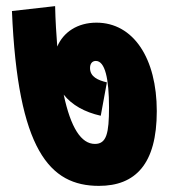

<svg xmlns="http://www.w3.org/2000/svg" viewBox="-20 -633 559 627"><path d="M492 -270C492 -442 416 -559 295 -559C233 -559 187 -528 167 -481C164 -521 161 -565 160 -613L19 -597C38 -143 142 -26 303 -26C422 -26 492 -97 492 -270ZM309 -255 329 -364C300 -371 274 -382 274 -411C274 -425 281 -434 293 -434C323 -434 336 -376 336 -282C336 -198 328 -163 290 -163C245 -163 211 -216 188 -324C215 -290 256 -267 309 -255Z"/></svg>

Font: Noto Sans Condensed Black
Style: Italic
Weight: 900
Width: 3
Italic angle: -12°
Designer: Monotype Design Team
Foundry: Monotype Imaging Inc.
Version: Version 2.013